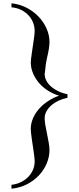

<svg xmlns="http://www.w3.org/2000/svg" viewBox="-20 -846 474 1152"><path d="M384.8 -259.3Q356 -253.4 331.1 -241.7Q306.2 -230 287.6 -213.6Q269 -197.3 258.5 -177.7Q248 -158.2 248 -136.7Q248 -119.1 252.4 -93.8Q256.8 -68.4 262.5 -41.5Q268.1 -14.6 272.5 11Q276.9 36.6 276.9 54.7Q276.9 94.7 260.5 134Q244.1 173.3 214.1 205.6Q184.1 237.8 142.1 259.5Q100.1 281.2 48.8 286.1V262.7Q77.6 259.8 102.8 248Q127.9 236.3 147 217.8Q166 199.2 177 174.8Q188 150.4 188 121.6Q188 112.3 186.3 97.2Q184.6 82 181.9 63.5Q179.2 44.9 176.3 25.1Q173.3 5.4 170.7 -13.2Q168 -31.7 166.3 -46.9Q164.6 -62 164.6 -71.3Q164.6 -104.5 177.5 -135Q190.4 -165.5 213.1 -191.7Q235.8 -217.8 267.1 -238.5Q298.3 -259.3 334.5 -272Q299.3 -282.2 268.6 -301.8Q237.8 -321.3 215.1 -347.2Q192.4 -373 179 -404.1Q165.5 -435.1 164.6 -468.8Q164.6 -477.5 166.3 -492.7Q168 -507.8 170.7 -526.1Q173.3 -544.4 176.3 -564.2Q179.2 -584 181.9 -602.3Q184.6 -620.6 186.3 -635.7Q188 -650.9 188 -659.7Q188 -684.6 179 -709Q169.9 -733.4 152.1 -752.9Q134.3 -772.5 108.4 -785.9Q82.5 -799.3 48.8 -802.2V-826.2Q97.2 -821.3 138.7 -800Q180.2 -778.8 210.9 -746.8Q241.7 -714.8 259.3 -675Q276.9 -635.3 276.9 -594.2Q276.9 -577.6 273.4 -554.2Q270 -530.8 262.2 -499Q254.9 -467.3 252.9 -443.4Q251 -419.4 248 -402.8Q248 -380.9 258.5 -361.3Q269 -341.8 287.6 -325.7Q306.2 -309.6 331.1 -297.9Q356 -286.1 384.8 -280.8Z"/></svg>

Font: XB Niloofar
Style: Regular
Weight: 400
Designer: Behnam
Foundry: Irmug
Version: Version 7.201 2008